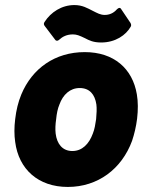

<svg xmlns="http://www.w3.org/2000/svg" viewBox="-20 -731 577 759"><path d="M380 -563C436 -563 478 -592 497 -626C499 -630 499 -634 496 -640L459 -695C455 -702 449 -701 442 -694C428 -678 411 -672 394 -672C377 -672 365 -679 347 -688C325 -699 306 -711 274 -711C224 -711 181 -683 156 -644C152 -638 153 -633 157 -628L198 -574C202 -568 209 -569 214 -574C227 -586 244 -595 268 -595C283 -595 293 -591 316 -580C333 -571 349 -563 380 -563ZM248 8C367 8 461 -63 502 -174C511 -201 518 -230 522 -262C526 -296 526 -329 521 -358C504 -460 430 -525 315 -525C198 -525 107 -461 64 -357C52 -328 44 -295 40 -260C36 -228 36 -197 40 -170C54 -62 131 8 248 8ZM266 -134C227 -134 205 -162 200 -203C198 -220 199 -240 202 -260C204 -281 208 -302 215 -318C229 -357 257 -383 295 -383C334 -383 355 -358 361 -318C363 -302 362 -282 360 -260C357 -240 354 -220 347 -203C332 -162 305 -134 266 -134Z"/></svg>

Font: Barlow ExtraBold
Style: Italic
Weight: 800
Italic angle: -7°
Designer: Jeremy Tribby
Foundry: Tribby Type
Version: Version 1.422;hotconv 1.0.109;makeotfexe 2.5.65596